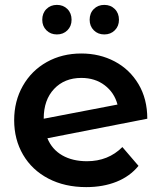

<svg xmlns="http://www.w3.org/2000/svg" viewBox="-20 -759 661 786"><path d="M481 -157 547 -80Q512 -37 457 -15Q402 7 333 7Q245 7 178 -28Q111 -63 74.5 -125.5Q38 -188 38 -267Q38 -345 73.5 -407.5Q109 -470 171.5 -505Q234 -540 313 -540Q388 -540 449.5 -507.5Q511 -475 547 -414.5Q583 -354 583 -273L174 -193Q193 -147 235 -123Q277 -99 336 -99Q423 -99 481 -157ZM159 -274V-273L461 -331Q448 -380 408.5 -410Q369 -440 313 -440Q244 -440 201.5 -395Q159 -350 159 -274ZM153 -678Q153 -705 170 -722Q187 -739 213 -739Q239 -739 256 -722Q273 -705 273 -678Q273 -652 256 -635Q239 -618 213 -618Q187 -618 170 -635Q153 -652 153 -678ZM347 -678Q347 -705 364 -722Q381 -739 407 -739Q433 -739 450 -722Q467 -705 467 -678Q467 -652 450 -635Q433 -618 407 -618Q381 -618 364 -635Q347 -652 347 -678Z"/></svg>

Font: Montserrat Alternates SemiBold
Style: Regular
Weight: 600
Designer: Julieta Ulanovsky
Foundry: Julieta Ulanovsky
Version: Version 7.200